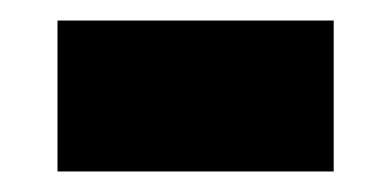

<svg xmlns="http://www.w3.org/2000/svg" viewBox="-20 -481 381 187"><path d="M36 -314V-461H305V-314Z"/></svg>

Font: Noto Sans Kannada UI Condensed Black
Style: Regular
Weight: 900
Width: 3
Designer: Jelle Bosma - Monotype Design Team
Foundry: Monotype Imaging Inc.
Version: Version 2.005; ttfautohint (v1.8.4.7-5d5b)